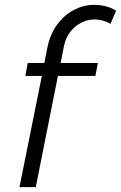

<svg xmlns="http://www.w3.org/2000/svg" viewBox="-20 -769 497 789"><path d="M243 -580 229 -510H382L372 -457H218L127 0H60L152 -457H84L94 -510H162L176 -579Q187 -631 216 -669.5Q245 -708 284.5 -728.5Q324 -749 366 -749Q420 -749 457 -725L434 -671Q403 -689 369 -689Q325 -689 289 -659Q253 -629 243 -580Z"/></svg>

Font: Gontserrat Light
Style: Italic
Weight: 300
Italic angle: -11.3°
Designer: Julieta Ulanovsky
Foundry: Julieta Ulanovsky
Version: Version 6.001